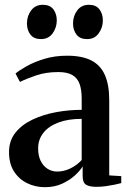

<svg xmlns="http://www.w3.org/2000/svg" viewBox="-20 -768 538 798"><path d="M166.5 10Q126.5 10 92.5 -6.8Q58.5 -23.5 38 -55.8Q17.5 -88 17.5 -136Q17.5 -183.5 44.5 -217Q71.5 -250.5 115.8 -271.2Q160 -292 213.2 -301.8Q266.5 -311.5 319.5 -311.5V-358Q319.5 -394 311 -418.5Q302.5 -443 281.2 -455.8Q260 -468.5 222.5 -468.5Q170.5 -468.5 129.8 -454.5Q89 -440.5 63 -427.5L44.5 -462.5Q60 -475.5 91 -493Q122 -510.5 165 -523.5Q208 -536.5 259 -536.5Q321 -536.5 359.5 -516.8Q398 -497 416 -456Q434 -415 434 -352V-39L484 -36V-7Q473.5 -4 456.5 -0.5Q439.5 3 419.8 5.8Q400 8.5 380.5 8.5Q352 8.5 337.8 -0.2Q323.5 -9 323.5 -36V-76.5Q314 -60 292.2 -39.8Q270.5 -19.5 238.8 -4.8Q207 10 166.5 10ZM218 -55Q245.5 -55 272.5 -68Q299.5 -81 319.5 -103V-274Q262.5 -274 222 -258.5Q181.5 -243 160 -215.5Q138.5 -188 138.5 -151Q138.5 -120.5 149.2 -99Q160 -77.5 178 -66.2Q196 -55 218 -55ZM150 -605.5Q121 -605.5 106.5 -624.2Q92 -643 92 -670.5Q92 -701.5 109.5 -724.8Q127 -748 157.5 -748H158.5Q187.5 -748 201.8 -729.2Q216 -710.5 216 -683Q216 -653.5 198.8 -629.5Q181.5 -605.5 150.5 -605.5ZM341.5 -605.5Q312.5 -605.5 298 -624.2Q283.5 -643 283.5 -670.5Q283.5 -701.5 301 -724.8Q318.5 -748 349 -748H350Q379 -748 393.2 -729.2Q407.5 -710.5 407.5 -683Q407.5 -653.5 390.2 -629.5Q373 -605.5 342.5 -605.5Z"/></svg>

Font: Merriweather 96pt SemiBold
Style: Regular
Weight: 600
Version: Version 2.100